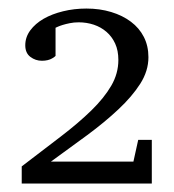

<svg xmlns="http://www.w3.org/2000/svg" viewBox="-20 -812 406 449"><path d="M30.8 -382.8V-422.9L122.1 -492.7Q163.6 -524.4 193.6 -553.7Q223.6 -583 240.2 -611.6Q256.8 -640.1 256.8 -671.9Q256.8 -693.8 249.3 -710.2Q241.7 -726.6 229 -737.5Q216.3 -748.5 199.5 -754.2Q182.6 -759.8 164.1 -759.8Q152.8 -759.8 143.3 -757.8Q133.8 -755.9 126.7 -753.7Q119.6 -751.5 115.2 -749.5Q110.8 -747.6 109.9 -747.1V-681.2Q106.4 -677.7 101.6 -675.3Q97.7 -672.9 91.6 -671.4Q85.4 -669.9 78.1 -669.9Q63 -669.9 51 -679Q39.1 -688 39.1 -706.1Q39.1 -725.1 50.8 -741Q62.5 -756.8 82 -768.1Q101.6 -779.3 127.4 -785.6Q153.3 -792 182.1 -792Q213.4 -792 240 -783.9Q266.6 -775.9 286.1 -761.2Q305.7 -746.6 316.4 -725.6Q327.1 -704.6 327.1 -678.2Q327.1 -646 307.9 -616Q288.6 -585.9 256.8 -556.2Q225.1 -526.4 184.1 -496.1Q143.1 -465.8 99.1 -434.1H292L303.2 -484.9H335V-382.8Z"/></svg>

Font: BabelStone Ogham
Style: Regular
Weight: 400
Designer: Andrew West
Foundry: BabelStone
Version: Version 2.02 March 14, 2022